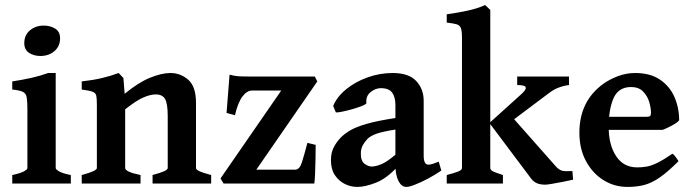

<svg xmlns="http://www.w3.org/2000/svg" viewBox="-20 -716 2698 749"><path d="M214.4 -566.4Q214.4 -535.6 192.4 -516.6Q170.4 -497.6 137.2 -497.6Q112.3 -497.6 93.5 -509.8Q74.7 -522 74.7 -547.9Q74.7 -579.1 96.9 -597.7Q119.1 -616.2 150.9 -616.2Q175.8 -616.2 195.1 -604.5Q214.4 -592.8 214.4 -566.4ZM27.8 0V-33.2Q58.1 -39.6 72.5 -47.1Q86.9 -54.7 86.9 -60.5V-289.6Q86.9 -320.3 84.2 -335.9Q81.5 -351.6 69.3 -357.7Q57.1 -363.8 27.8 -366.7V-398.4Q66.9 -404.3 101.8 -412.1Q136.7 -419.9 168 -431.2H197.3V-60.5Q197.3 -55.2 210.7 -47.4Q224.1 -39.6 256.3 -33.2V0Z M575.2 0V-33.2Q607.4 -42 620.8 -48.3Q634.3 -54.7 634.3 -60.5V-262.7Q634.3 -311.5 624 -329.6Q613.8 -347.7 587.4 -347.7Q566.9 -347.7 539.6 -335.9Q512.2 -324.2 468.3 -289.6V-60.5Q468.3 -45.4 528.3 -33.2V0H298.8V-33.2Q357.9 -48.8 357.9 -60.5V-308.1Q357.9 -332 355.5 -343Q353 -354 340.6 -358.4Q328.1 -362.8 298.8 -366.7V-398.4Q342.3 -403.3 376 -411.1Q409.7 -418.9 442.9 -431.2L461.4 -411.6L466.3 -350.1Q519.5 -394 564.9 -412.6Q610.4 -431.2 645 -431.2Q684.1 -431.2 714.4 -404.8Q744.6 -378.4 744.6 -314.5V-60.5Q744.6 -54.7 756.8 -48.6Q769 -42.5 803.7 -33.2V0Z M1211.4 -150.9Q1211.4 -131.8 1210.9 -100.1Q1210.4 -68.4 1209.2 -39.6Q1208 -10.7 1206.1 0H852.1L840.3 -20L1077.1 -362.8H963.4Q943.4 -362.8 925.8 -339.6Q908.2 -316.4 896.5 -266.6L863.8 -275.4L875.5 -424.8Q895 -419.4 910.2 -418.5Q925.3 -417.5 954.1 -417.5H1208L1217.8 -398.4L980 -54.2H1131.8Q1148.4 -54.2 1157.5 -82Q1166.5 -109.9 1179.2 -158.7Z M1701.7 -50.8Q1676.3 -33.2 1648.9 -18.8Q1621.6 -4.4 1598.9 4.4Q1576.2 13.2 1564.9 13.2Q1546.4 13.2 1534.4 -10Q1522.5 -33.2 1522.5 -73.2V-307.6Q1522.5 -335.9 1510.3 -354Q1498 -372.1 1464.8 -372.1Q1443.8 -371.6 1425.3 -356.4Q1406.7 -341.3 1409.2 -314Q1409.7 -310.1 1393.8 -303.5Q1377.9 -296.9 1355.7 -290.5Q1333.5 -284.2 1314.5 -280.3Q1295.4 -276.4 1290 -277.8L1279.8 -302.7Q1294.4 -338.4 1330.3 -367.7Q1366.2 -397 1413.8 -414.1Q1461.4 -431.2 1511.7 -431.2Q1574.7 -431.2 1603.8 -399.9Q1632.8 -368.7 1632.8 -322.8V-108.4Q1632.8 -73.7 1650.9 -73.7Q1657.2 -73.7 1665.3 -75.9Q1673.3 -78.1 1691.4 -85.4ZM1526.9 -211.4Q1471.7 -202.6 1448.7 -194.3Q1425.8 -186 1413.6 -174.3Q1402.3 -162.1 1395 -148.9Q1387.7 -135.7 1387.7 -116.7Q1387.7 -86.9 1402.6 -76.7Q1417.5 -66.4 1429.2 -66.4Q1446.3 -66.4 1468.8 -75.9Q1491.2 -85.4 1526.9 -116.2L1530.3 -65.4Q1488.3 -19.5 1446.3 -3.2Q1404.3 13.2 1374 13.2Q1348.6 13.2 1325.2 1.7Q1301.8 -9.8 1286.4 -32.7Q1271 -55.7 1271 -90.8Q1271 -120.6 1282.2 -141.8Q1293.5 -163.1 1309.6 -179.7Q1324.2 -194.3 1346.4 -207.5Q1368.7 -220.7 1410.6 -232.9Q1452.6 -245.1 1526.9 -256.3Z M2199.7 -384.3Q2179.7 -381.8 2159.9 -374.5Q2140.1 -367.2 2121.1 -352.5L1948.2 -222.7L1888.7 -235.8L2009.3 -344.7Q2028.8 -361.8 2030.8 -370.4Q2032.7 -378.9 2022.9 -381.6Q2013.2 -384.3 1997.6 -384.3V-417.5H2199.7ZM1722.7 0V-33.2Q1752.4 -41 1767.3 -46.9Q1782.2 -52.7 1782.2 -60.5V-567.9Q1782.2 -594.2 1778.1 -606Q1773.9 -617.7 1761.2 -621.3Q1748.5 -625 1722.7 -627.9V-660.2Q1767.6 -666.5 1804.7 -674.6Q1841.8 -682.6 1872.6 -696.3L1892.6 -677.2V-60.5Q1892.6 -54.2 1900.6 -49.1Q1908.7 -43.9 1941.9 -33.2V0ZM2215.8 -15.1Q2198.2 -11.2 2175.3 -6.6Q2152.3 -2 2133.1 1.2Q2113.8 4.4 2107.4 4.4Q2088.9 4.4 2075.7 -0.7Q2062.5 -5.9 2052.2 -19L1889.6 -235.8L1968.8 -270L2147.5 -67.9Q2160.2 -53.2 2173.3 -50Q2186.5 -46.9 2212.9 -48.8Z M2629.4 -246.6Q2621.6 -237.3 2600.8 -226.1Q2580.1 -214.8 2565.4 -209.5H2293.5L2294.4 -260.3H2502.4Q2512.7 -260.3 2516.1 -263.7Q2519.5 -267.1 2519.5 -276.4Q2519.5 -294.4 2512.7 -317.9Q2505.9 -341.3 2488.8 -358.9Q2471.7 -376.5 2441.9 -376.5Q2393.1 -376.5 2373.8 -333.7Q2354.5 -291 2354.5 -219.7Q2354.5 -151.4 2383.3 -107.2Q2412.1 -63 2465.8 -63Q2484.9 -63 2502.9 -66.2Q2521 -69.3 2544.4 -80.8Q2567.9 -92.3 2603 -116.2Q2608.9 -113.8 2616.9 -102.3Q2625 -90.8 2627 -87.4Q2585 -45.4 2553.7 -23.7Q2522.5 -2 2493.2 5.6Q2463.9 13.2 2427.7 13.2Q2376.5 13.2 2334 -13.4Q2291.5 -40 2265.9 -87.6Q2240.2 -135.3 2240.2 -198.2Q2240.2 -320.8 2332.5 -388.2Q2356.4 -405.8 2389.6 -418.5Q2422.9 -431.2 2457.5 -431.2Q2516.6 -431.2 2554.7 -405.3Q2592.8 -379.4 2611.1 -337.4Q2629.4 -295.4 2629.4 -246.6Z"/></svg>

Font: Dai Banna SIL SemiBold
Style: Regular
Weight: 600
Designer: Victor Gaultney
Foundry: SIL International
Version: Version 4.000